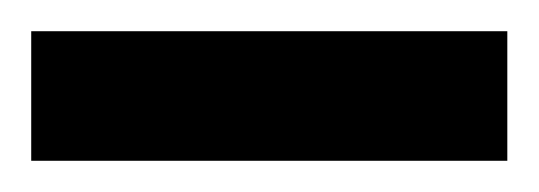

<svg xmlns="http://www.w3.org/2000/svg" viewBox="-20 -720 345 123"><path d="M0 -617V-700H305V-617Z"/></svg>

Font: Archivo SemiBold SemiBold
Style: Regular
Weight: 600
Version: Version 2.001